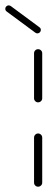

<svg xmlns="http://www.w3.org/2000/svg" viewBox="-94 -704 213 724"><path d="M49.6 0Q43.3 0 38.9 -4.4Q34.4 -8.9 34.4 -15.2V-185.2Q34.4 -191.5 38.9 -196.1Q43.3 -200.7 49.6 -200.7Q55.9 -200.7 60.6 -196.1Q65.2 -191.5 65.2 -185.2V-15.2Q65.2 -8.9 60.6 -4.4Q55.9 0 49.6 0ZM49.6 -318.1Q43.3 -318.1 38.9 -322.6Q34.4 -327 34.4 -333.3V-503.3Q34.4 -509.6 38.9 -514.1Q43.3 -518.5 49.6 -518.5Q55.9 -518.5 60.6 -514.1Q65.2 -509.6 65.2 -503.3V-333.3Q65.2 -327 60.6 -322.6Q55.9 -318.1 49.6 -318.1ZM-74.1 -670.7Q-74.1 -676.3 -70.2 -680Q-66.3 -683.7 -61.1 -683.7Q-57.4 -683.7 -53.3 -681.1L54.8 -601.1Q60 -597.4 60 -591.1Q60 -585.6 56.1 -581.9Q52.2 -578.1 47 -578.1Q43 -578.1 39.3 -580.7L-68.9 -660.7Q-74.1 -664.8 -74.1 -670.7Z"/></svg>

Font: 26F Galaxy Sans Ultra Light
Style: Regular
Weight: 200
Designer: C₂₉H₂₅N₃O₅
Version: Version 1.100